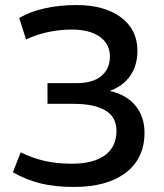

<svg xmlns="http://www.w3.org/2000/svg" viewBox="-20 -730 651 760"><path d="M31 -48 62 -127Q106 -105 155 -93.5Q204 -82 264 -82Q350 -82 395.5 -115.5Q441 -149 441 -212Q441 -267 397 -293Q353 -319 271 -319H168V-401H284Q348 -401 381.5 -429.5Q415 -458 415 -506Q415 -556 375 -584.5Q335 -613 263 -613Q220 -613 174.5 -604Q129 -595 83 -574L56 -659Q99 -684 157 -697Q215 -710 283 -710Q393 -710 458.5 -661.5Q524 -613 524 -529Q524 -471 495.5 -430Q467 -389 414 -370Q481 -355 516.5 -311.5Q552 -268 552 -205Q552 -103 478 -46.5Q404 10 273 10Q197 10 140.5 -4Q84 -18 31 -48Z"/></svg>

Font: Georama Medium
Style: Regular
Weight: 500
Designer: Jean-Baptiste Levee
Foundry: Production Type
Version: Version 1.000